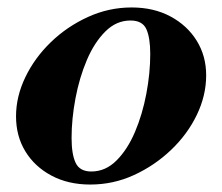

<svg xmlns="http://www.w3.org/2000/svg" viewBox="-20 -482 596 515"><path d="M222 13Q163 13 118 -11Q73 -35 48 -76Q23 -117 23 -170Q23 -223 48 -275Q73 -327 116.5 -369Q160 -411 216 -436.5Q272 -462 333 -462Q392 -462 437 -438Q482 -414 507.5 -373Q533 -332 533 -280Q533 -226 508 -174Q483 -122 439 -80Q395 -38 339.5 -12.5Q284 13 222 13ZM225 -22Q263 -22 292.5 -51.5Q322 -81 342 -128Q362 -175 372.5 -230.5Q383 -286 383 -337Q383 -381 372.5 -404Q362 -427 330 -427Q292 -427 262.5 -397.5Q233 -368 213 -321Q193 -274 182.5 -218.5Q172 -163 172 -112Q172 -68 183 -45Q194 -22 225 -22Z"/></svg>

Font: Libre Bodoni
Style: Bold Italic
Weight: 700
Italic angle: -13°
Version: Version 2.005;gftools[0.9.23]